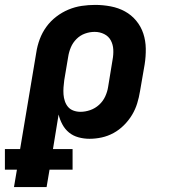

<svg xmlns="http://www.w3.org/2000/svg" viewBox="-68 -558 688 783"><path d="M-11 205 1 134H-48V50H14L80 -344Q84 -371 94 -398Q104 -425 121 -448.5Q138 -472 161.5 -490Q185 -508 211.5 -519Q238 -530 265.5 -534Q293 -538 320 -538Q352 -538 383.5 -532Q415 -526 441.5 -511.5Q468 -497 487.5 -473.5Q507 -450 516.5 -421Q526 -392 526.5 -360Q527 -328 522 -296L503 -186Q499 -161 491.5 -136.5Q484 -112 470.5 -89.5Q457 -67 437.5 -47.5Q418 -28 395 -15.5Q372 -3 347 2.5Q322 8 297 8Q274 8 252 2Q230 -4 213.5 -17.5Q197 -31 186.5 -50.5Q176 -70 171 -91L148 50H228V134H134L122 205ZM260 -102Q280 -102 300 -109Q320 -116 336 -130.5Q352 -145 361 -164.5Q370 -184 373 -204L391 -314Q395 -335 394 -355.5Q393 -376 384 -393Q375 -410 357 -419Q339 -428 318 -428Q298 -428 278.5 -421Q259 -414 244 -399Q229 -384 221 -365Q213 -346 210 -326L194 -231Q192 -216 191 -201.5Q190 -187 191 -173Q192 -159 196.5 -145.5Q201 -132 209.5 -122Q218 -112 231.5 -107Q245 -102 260 -102Z"/></svg>

Font: Iosevka Curly XBdEx
Style: Italic
Weight: 800
Width: 7
Italic angle: -9°
Monospace: yes
Designer: Belleve Invis
Foundry: Belleve Invis
Version: Version 11.1.0; ttfautohint (v1.8.3)